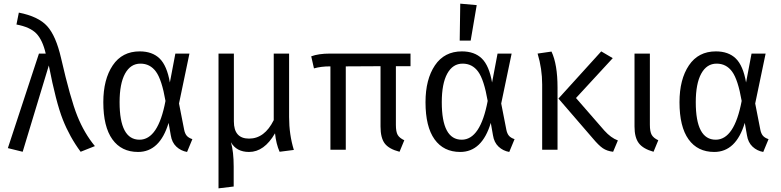

<svg xmlns="http://www.w3.org/2000/svg" viewBox="-20 -819 4271 1050"><path d="M83 -750Q190 -729 238 -676Q286 -623 314 -501Q365 -279 403 -184.5Q441 -90 499 -20L421 11Q361 -70 323.5 -165Q286 -260 247 -461L104 11L23 -9L193 -526H230Q213 -600 179 -635.5Q145 -671 70 -685Z M744 -538Q813 -538 853 -499Q893 -460 909 -368L939 -526H1016L959 -253L987 -110Q991 -89 1001 -77Q1011 -65 1032 -58L1003 12Q969 6 944.5 -17Q920 -40 914 -79L902 -147Q854 12 735 12Q644 12 594.5 -57Q545 -126 545 -260Q545 -385 596.5 -461.5Q648 -538 744 -538ZM748 -471Q694 -471 664 -416.5Q634 -362 634 -260Q634 -55 743 -55Q845 -55 885 -267Q865 -383 833 -427Q801 -471 748 -471Z M1587 1 1509 11Q1490 -32 1484 -90Q1425 12 1342 12Q1273 12 1243 -41Q1258 11 1258 92V201L1175 211V-526H1259V-155Q1259 -61 1342 -61Q1427 -61 1477 -162V-526H1561V-179Q1561 -83 1587 1Z M2225 -457H2145V-136Q2145 -98 2155 -81Q2165 -64 2191 -52L2165 11Q2107 -4 2084 -34.5Q2061 -65 2061 -127V-457L1871 -456V0H1787V-456H1784Q1736 -456 1697 -445L1682 -511Q1722 -526 1785 -526H2225Z M2497 -799 2587 -791 2554 -597H2494ZM2506 -538Q2575 -538 2615 -499Q2655 -460 2671 -368L2701 -526H2778L2721 -253L2749 -110Q2753 -89 2763 -77Q2773 -65 2794 -58L2765 12Q2731 6 2706.5 -17Q2682 -40 2676 -79L2664 -147Q2616 12 2497 12Q2406 12 2356.5 -57Q2307 -126 2307 -260Q2307 -385 2358.5 -461.5Q2410 -538 2506 -538ZM2510 -471Q2456 -471 2426 -416.5Q2396 -362 2396 -260Q2396 -55 2505 -55Q2607 -55 2647 -267Q2627 -383 2595 -427Q2563 -471 2510 -471Z M3331 -501 3130 -283 3285 -105Q3321 -65 3359 -51L3333 11Q3299 7 3276.5 -8.5Q3254 -24 3223 -61L3034 -280L3268 -538ZM2996 -537Q3029 -467 3029 -340V0H2945V-357Q2945 -443 2920 -526Z M3534 -526V-137Q3534 -99 3544 -81.5Q3554 -64 3580 -52L3554 11Q3497 -5 3473.5 -36Q3450 -67 3450 -127V-526Z M3895 -538Q3964 -538 4004 -499Q4044 -460 4060 -368L4090 -526H4167L4110 -253L4138 -110Q4142 -89 4152 -77Q4162 -65 4183 -58L4154 12Q4120 6 4095.5 -17Q4071 -40 4065 -79L4053 -147Q4005 12 3886 12Q3795 12 3745.5 -57Q3696 -126 3696 -260Q3696 -385 3747.5 -461.5Q3799 -538 3895 -538ZM3899 -471Q3845 -471 3815 -416.5Q3785 -362 3785 -260Q3785 -55 3894 -55Q3996 -55 4036 -267Q4016 -383 3984 -427Q3952 -471 3899 -471Z"/></svg>

Font: FiraGO Book
Style: Regular
Weight: 350
Designer: bBox Type
Foundry: bBox Type GmbH
Version: Version 1.001;PS 001.001;hotconv 1.0.88;makeotf.lib2.5.64775